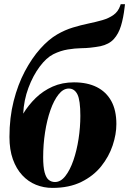

<svg xmlns="http://www.w3.org/2000/svg" viewBox="-20 -882 615 914"><path d="M575 -862 573 -845.5Q567.5 -797.5 556 -759.2Q544.5 -721 521.8 -696Q499 -671 458 -662Q447.5 -660 435.2 -658.2Q423 -656.5 410 -655Q393.5 -653 365.2 -652.5Q337 -652 302.8 -646.5Q268.5 -641 234 -624Q201 -607.5 169 -564.8Q137 -522 115.2 -463.5Q93.5 -405 90.5 -341Q115.5 -382 150.2 -415.8Q185 -449.5 230.5 -469.8Q276 -490 332 -490Q395.5 -490 440.5 -467.5Q485.5 -445 509.8 -401Q534 -357 534 -291.5Q534 -242.5 516.2 -189.5Q498.5 -136.5 461.8 -90.5Q425 -44.5 367.2 -16Q309.5 12.5 229.5 12.5Q188 12.5 151 -2.5Q114 -17.5 85.8 -48Q57.5 -78.5 41.2 -124Q25 -169.5 25 -230Q25 -322 45 -400.8Q65 -479.5 98.2 -542.2Q131.5 -605 171.5 -649.8Q211.5 -694.5 252 -718Q289 -739.5 327 -751Q365 -762.5 401 -770Q437 -777.5 467.5 -786.2Q498 -795 520.2 -810.8Q542.5 -826.5 552.5 -855.5L554.5 -862ZM307.5 -460.5Q281 -460.5 258.8 -432.5Q236.5 -404.5 220 -357.5Q203.5 -310.5 194.5 -252.2Q185.5 -194 185.5 -133.5Q185.5 -87 192.5 -61.2Q199.5 -35.5 212.2 -25.5Q225 -15.5 241.5 -15.5Q269 -15.5 291.2 -44Q313.5 -72.5 329.5 -119Q345.5 -165.5 354 -221Q362.5 -276.5 362.5 -330.5Q362.5 -405 348.5 -432.8Q334.5 -460.5 307.5 -460.5Z"/></svg>

Font: Merriweather 144pt Black
Style: Italic
Weight: 900
Italic angle: -7.8°
Version: Version 2.101